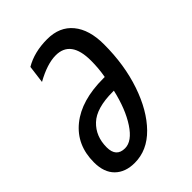

<svg xmlns="http://www.w3.org/2000/svg" viewBox="-170 -625 714 714"><g transform="rotate(-45 187.0 -268.0)"><path d="M344 -383Q344 -460 308.5 -503Q273 -546 208 -546Q140 -546 91 -517L82 -447Q143 -481 188 -481Q267 -481 267 -374Q267 -333 260 -295H252Q137 -295 72 -242.5Q7 -190 7 -99Q7 -46 35.5 -18Q64 10 113 10Q179 10 231 -43Q283 -96 313.5 -185.5Q344 -275 344 -383ZM80 -105Q80 -163 118 -199Q156 -235 242 -235H248Q230 -156 196.5 -105Q163 -54 126 -54Q80 -54 80 -105Z"/></g></svg>

Font: Noto Sans Display Condensed
Style: Italic
Weight: 400
Width: 3
Designer: Monotype Design team
Foundry: Monotype Imaging Inc.
Version: 1.000